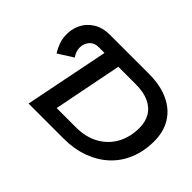

<svg xmlns="http://www.w3.org/2000/svg" viewBox="-128 -983 1266 1266"><g transform="rotate(45 505.5 -350.0)"><path d="M123 -364Q85 -424 80.5 -483Q76 -542 99.5 -591.5Q123 -641 170.5 -670.5Q218 -700 286 -700H649Q755 -700 831.5 -664.5Q908 -629 948 -564Q988 -499 988 -411Q988 -318 957 -242Q926 -166 868.5 -112.5Q811 -59 731 -29.5Q651 0 553 0H226L344 -590H289Q250 -590 227 -564.5Q204 -539 203 -502Q202 -465 227 -430ZM378 -110H557Q651 -110 718.5 -148.5Q786 -187 821.5 -253Q857 -319 857 -403Q857 -460 832.5 -502Q808 -544 758.5 -567Q709 -590 635 -590H473Z"/></g></svg>

Font: Montserrat Thin SemiBold
Style: Italic
Weight: 600
Italic angle: -11.3°
Version: Version 9.000